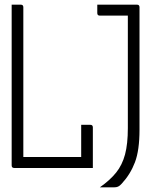

<svg xmlns="http://www.w3.org/2000/svg" viewBox="-20 -720 640 823"><path d="M41 0Q30 0 30 -11V-700H69Q80 -700 80 -689V-47H328V-185H367Q378 -185 378 -174V0ZM408 83Q452 52 478 19.5Q504 -13 516 -58Q528 -103 528 -171V-653H408Q397 -653 397 -664V-700H567Q578 -700 578 -689V-164Q578 -76 558.5 -24.5Q539 27 502 67Q493 77 486 80Q479 83 469 83Z"/></svg>

Font: Recursive Mn Lnr St Lt
Style: Regular
Weight: 300
Monospace: yes
Version: Version 1.079;hotconv 1.0.112;makeotfexe 2.5.65598; ttfautoh